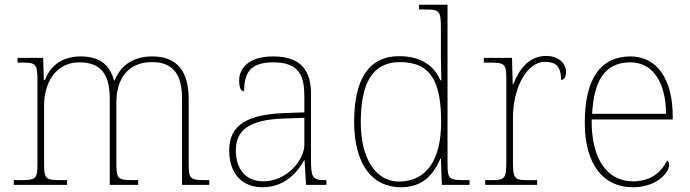

<svg xmlns="http://www.w3.org/2000/svg" viewBox="-20 -780 2912 810"><path d="M38 0H263V-20H243C170 -20 166 -24 166 -94V-334C166 -431 215 -517 315 -517C409 -517 443 -462 443 -365V0H563V-20H548C475 -20 471 -24 471 -94V-349C471 -443 516 -518 622 -518C712 -518 748 -463 748 -365V0H863V-20H853C780 -20 776 -24 776 -94V-361C776 -478 729 -542 622 -542C533 -542 485 -495 464 -441H461C446 -495 412 -542 321 -542C251 -542 195 -510 170 -443H165L162 -536H54V-516H71C131 -516 138 -511 138 -442V-94C138 -24 134 -20 61 -20H38Z M1088 10C1186 10 1240 -61 1263 -104H1265L1271 0H1357V-20H1350C1296 -20 1292 -35 1292 -110V-386C1292 -481 1250 -542 1133 -542C1018 -542 989 -482 989 -441C989 -409 996 -395 1010 -395C1010 -471 1034 -517 1133 -517C1246 -517 1264 -456 1264 -371V-306L1181 -303C1020 -297 947 -251 947 -146C947 -39 1009 10 1088 10ZM1092 -15C1008 -15 975 -77 975 -145C975 -225 1022 -275 1178 -280L1264 -283V-170C1264 -104 1189 -15 1092 -15Z M1672 10C1761 10 1808 -41 1838 -111H1840L1844 0H1961V-20H1945C1872 -20 1868 -24 1868 -94V-760H1748V-740H1773C1833 -740 1840 -736 1840 -662V-543C1840 -515 1841 -478 1842 -441H1838C1811 -505 1753 -543 1664 -543C1534 -543 1474 -443 1474 -267C1474 -88 1549 10 1672 10ZM1666 -14C1571 -12 1502 -103 1502 -264C1502 -426 1549 -518 1667 -518C1800 -518 1841 -432 1841 -265C1841 -112 1784 -16 1666 -14Z M2027 0H2246V-20H2211C2151 -20 2144 -24 2144 -98V-284C2144 -407 2201 -519 2279 -519C2324 -519 2347 -501 2347 -443C2361 -443 2368 -458 2368 -476C2368 -514 2335 -544 2284 -544C2208 -544 2168 -482 2145 -424H2143L2140 -536H2021V-516H2039C2112 -516 2116 -512 2116 -442V-98C2116 -24 2109 -20 2049 -20H2027Z M2649 10C2750 10 2803 -51 2803 -85C2803 -94 2800 -99 2794 -103C2771 -54 2726 -15 2650 -15C2546 -15 2474 -103 2476 -276H2818V-290C2818 -448 2750 -542 2640 -542C2516 -542 2447 -451 2447 -262C2447 -87 2525 10 2649 10ZM2790 -300H2478C2485 -432 2527 -517 2639 -517C2737 -517 2789 -429 2790 -300Z"/></svg>

Font: Noto Serif Malayalam Thin
Style: Regular
Weight: 100
Designer: Indian type Foundry, Jelle Bosma, Monotype Design Team
Foundry: Monotype Imaging Inc.
Version: Version 2.104